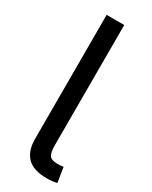

<svg xmlns="http://www.w3.org/2000/svg" viewBox="-192 -771 645 817"><g transform="rotate(30 130.0 -363.0)"><path d="M197.8 2.4Q132.8 2.4 102.3 -28.3Q71.8 -59.1 71.8 -119.6V-727.5H158.2V-137.2Q158.2 -101.1 167.7 -87.4Q177.2 -73.7 206.1 -73.7Q216.8 -73.7 223.6 -74.2Q230.5 -74.7 236.3 -76.2L248 -2.9Q238.3 -0.5 224.9 1Q211.4 2.4 197.8 2.4Z"/></g></svg>

Font: Inter 20pt
Style: Regular
Weight: 400
Version: Version 4.001;git-66647c0bb